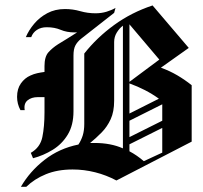

<svg xmlns="http://www.w3.org/2000/svg" viewBox="-20 -666 752 712"><path d="M57.5 26.7Q90.8 -30.8 145.4 -73.3Q200 -115.8 270.8 -130Q280.8 -145 286.7 -163.3Q292.5 -181.7 292.5 -206.7V-467.5Q339.2 -526.7 403.3 -573.3Q467.5 -620 545.8 -645.8L680 -488.3L576.7 -415Q609.2 -403.3 637.5 -386.7Q665.8 -370 690.8 -350V-140.8L411.7 3.3Q374.2 -16.7 332.9 -27.1Q291.7 -37.5 249.2 -37.5Q193.3 -37.5 150.4 -20Q107.5 -2.5 77.5 26.7ZM102.5 -79.2 94.2 -99.2Q129.2 -119.2 137.1 -157.9Q145 -196.7 145 -249.2V-305.8H120Q96.7 -305.8 82.1 -293.8Q67.5 -281.7 71.7 -257.5H55.8Q43.3 -280.8 43.3 -306.7Q43.3 -336.7 57.5 -356.7Q71.7 -376.7 92.5 -385.8Q105 -391.7 118.3 -394.6Q131.7 -397.5 145 -399.2V-420.8Q145 -455.8 159.6 -472.1Q174.2 -488.3 195 -501.7Q230.8 -523.3 265.8 -545.8Q260.8 -545.8 256.7 -545.8Q227.5 -545.8 205 -555.4Q182.5 -565 153.3 -565Q131.7 -565 116.7 -555Q101.7 -545 95.8 -528.3H75.8Q86.7 -554.2 106.7 -577.9Q126.7 -601.7 155.4 -617.1Q184.2 -632.5 220.8 -632.5Q250 -632.5 277.5 -624.6Q305 -616.7 334.2 -616.7Q355.8 -616.7 375 -622.5Q394.2 -628.3 408.3 -636.7L403.3 -618.3L280 -521.7Q266.7 -510.8 259.6 -497.5Q252.5 -484.2 252.5 -460V-253.3Q252.5 -201.7 231.2 -166.7Q210 -131.7 175.4 -110.4Q140.8 -89.2 102.5 -79.2ZM570.8 -445 460 -575.8V-362.5ZM331.7 -135.8Q360.8 -135.8 387.1 -130.8Q413.3 -125.8 435.8 -115.8V-570.8Q422.5 -560.8 412.9 -545Q403.3 -529.2 403.3 -510V-292.5Q403.3 -251.7 390.4 -223.8Q377.5 -195.8 357.1 -175Q336.7 -154.2 314.2 -135.8Q322.5 -135.8 331.7 -135.8ZM460 -356.7V-245L569.2 -300Q545 -317.5 517.5 -331.7Q490 -345.8 460 -356.7ZM460 -218.3V-157.5L581.7 -218.3V-279.2ZM581.7 -100V-191.7L460 -130.8V-105Q488.3 -90 513.3 -68.3Z"/></svg>

Font: Manufacturing Consent
Style: Regular
Weight: 400
Version: Version 3.000; ttfautohint (v1.8.4.7-5d5b)